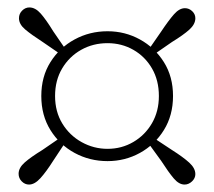

<svg xmlns="http://www.w3.org/2000/svg" viewBox="-20 -616 575 516"><path d="M390 -467 377 -479 413 -531Q433 -561 447.5 -577.5Q462 -594 477 -594Q488 -594 496.5 -586Q505 -578 505 -567Q505 -551 489 -536.5Q473 -522 442 -503ZM128 -358Q128 -316 147.5 -284Q167 -252 199.5 -234Q232 -216 269 -216Q307 -216 338.5 -234.5Q370 -253 388.5 -285Q407 -317 407 -358Q407 -400 388.5 -432Q370 -464 338.5 -482Q307 -500 269 -500Q230 -500 198 -482Q166 -464 147 -432Q128 -400 128 -358ZM91 -358Q91 -410 115.5 -449Q140 -488 180.5 -510Q221 -532 269 -532Q316 -532 356 -510Q396 -488 420.5 -449Q445 -410 445 -358Q445 -306 420.5 -266.5Q396 -227 356 -205Q316 -183 269 -183Q221 -183 180.5 -205Q140 -227 115.5 -266.5Q91 -306 91 -358ZM158 -481 146 -468 95 -503Q64 -523 47.5 -537Q31 -551 31 -567Q31 -579 39.5 -587.5Q48 -596 59 -596Q75 -596 89.5 -579.5Q104 -563 123 -532ZM145 -248 158 -237 123 -184Q104 -154 88.5 -137Q73 -120 58 -120Q47 -120 38.5 -128.5Q30 -137 30 -149Q30 -165 46.5 -179.5Q63 -194 94 -213ZM376 -235 389 -248 442 -213Q472 -194 488.5 -179Q505 -164 505 -148Q505 -137 496 -128.5Q487 -120 476 -120Q461 -120 447 -136.5Q433 -153 413 -184Z"/></svg>

Font: Early Summer Mincho VF
Style: Regular
Weight: 250
Designer: GuiWonder
Version: Version 1.002